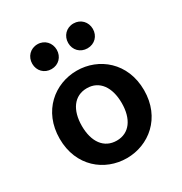

<svg xmlns="http://www.w3.org/2000/svg" viewBox="-195 -988 1089 1147"><g transform="rotate(-30 350.0 -414.5)"><path d="M141 -757C141 -709 176 -672 226 -672C275 -672 310 -709 310 -757C310 -805 275 -843 226 -843C176 -843 141 -805 141 -757ZM389 -757C389 -709 424 -672 474 -672C524 -672 559 -709 559 -757C559 -805 524 -843 474 -843C424 -843 389 -805 389 -757ZM59 -287C59 -96 198 14 350 14C501 14 641 -96 641 -287C641 -478 501 -589 350 -589C198 -589 59 -478 59 -287ZM487 -287C487 -178 437 -107 350 -107C262 -107 212 -178 212 -287C212 -396 262 -468 350 -468C437 -468 487 -396 487 -287Z"/></g></svg>

Font: Kawkab Mono
Style: Bold
Weight: 700
Monospace: yes
Designer: Abdullah Arif
Foundry: Abdullah Arif
Version: Version 1.000;PS 000.500;hotconv 1.0.88;makeotf.lib2.5.64775